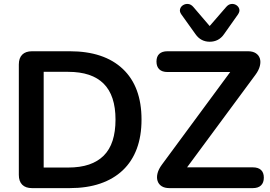

<svg xmlns="http://www.w3.org/2000/svg" viewBox="-20 -969 1392 989"><path d="M145 0Q112 0 94.5 -17.5Q77 -35 77 -68V-637Q77 -670 94.5 -687.5Q112 -705 145 -705H339Q516 -705 612.5 -614Q709 -523 709 -353Q709 -268 684.5 -202.5Q660 -137 612.5 -92Q565 -47 496.5 -23.5Q428 0 339 0ZM205 -106H331Q393 -106 438.5 -121.5Q484 -137 514.5 -167.5Q545 -198 560 -244.5Q575 -291 575 -353Q575 -477 514 -538Q453 -599 331 -599H205ZM853 0Q828 0 812.5 -10Q797 -20 791.5 -37.5Q786 -55 791.5 -76.5Q797 -98 814 -121L1196 -639V-598H843Q815 -598 800.5 -612Q786 -626 786 -652Q786 -678 800.5 -691.5Q815 -705 843 -705H1257Q1282 -705 1297.5 -695Q1313 -685 1318.5 -668Q1324 -651 1318.5 -629Q1313 -607 1296 -584L914 -67V-107H1282Q1310 -107 1324.5 -93.5Q1339 -80 1339 -54Q1339 -28 1324.5 -14Q1310 0 1282 0ZM1060 -754Q1038 -754 1019.5 -763.5Q1001 -773 987 -793L914 -895Q904 -909 907.5 -922Q911 -935 923 -942.5Q935 -950 949.5 -948.5Q964 -947 976 -933L1060 -835L1145 -933Q1157 -947 1171.5 -948.5Q1186 -950 1197.5 -942.5Q1209 -935 1212.5 -922.5Q1216 -910 1206 -895L1134 -793Q1120 -773 1101.5 -763.5Q1083 -754 1060 -754Z"/></svg>

Font: Nunito
Style: Bold
Weight: 700
Designer: Vernon Adams
Foundry: Vernon Adams
Version: Version 3.602